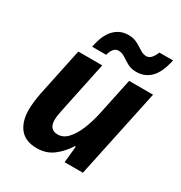

<svg xmlns="http://www.w3.org/2000/svg" viewBox="-179 -884 961 1021"><g transform="rotate(30 302.0 -373.5)"><path d="M192.9 9.8Q122.6 9.8 88.4 -32.5Q54.2 -74.7 54.2 -147Q54.2 -165 57.1 -193.4Q60.1 -221.7 65.9 -251L127.9 -545.9H274.9L208 -227.1Q200.2 -191.9 200.2 -168.9Q200.2 -108.9 252.9 -108.9Q286.6 -108.9 313.2 -137.5Q339.8 -166 359.9 -214.1Q379.9 -262.2 392.1 -319.8L439.9 -545.9H586.9L471.2 0H358.9L369.1 -101.1H363.8Q332.5 -52.2 291.3 -21.2Q250 9.8 192.9 9.8ZM178.7 -605Q193.8 -683.6 229.5 -719.7Q265.1 -755.9 315.9 -755.9Q348.1 -755.9 371.3 -743.2Q394.5 -730.5 413.8 -717.8Q433.1 -705.1 452.6 -705.1Q483.4 -705.1 503.9 -756.8H587.9Q570.8 -676.8 535.4 -641.4Q500 -606 447.8 -606Q416 -606 393.3 -618.9Q370.6 -631.8 351.6 -644.5Q332.5 -657.2 311 -657.2Q279.3 -657.2 264.6 -605Z"/></g></svg>

Font: Open Sans
Style: Bold Italic
Weight: 700
Italic angle: -12°
Designer: Monotype Design Team
Foundry: Monotype Imaging Inc.
Version: Version 3.003; ttfautohint (v1.8.4)